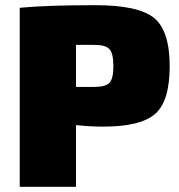

<svg xmlns="http://www.w3.org/2000/svg" viewBox="-20 -720 690 740"><path d="M56 0V-690Q158 -700 348 -700Q513 -700 573.5 -651Q634 -602 634 -465Q634 -330 578 -281Q522 -232 378 -232Q324 -232 273 -238V0ZM273 -385H343Q387 -385 402 -401Q417 -417 417 -465Q417 -514 402 -530.5Q387 -547 343 -547H273Z"/></svg>

Font: Exo 2.0 Black
Style: Regular
Weight: 900
Designer: Natanael Gama
Version: Version 1.001;PS 001.001;hotconv 1.0.70;makeotf.lib2.5.58329